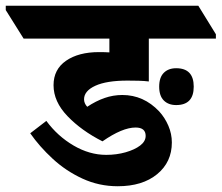

<svg xmlns="http://www.w3.org/2000/svg" viewBox="-88 -646 770 667"><path d="M321 1Q256 1 198.5 -25.5Q141 -52 95 -94.5Q49 -137 17 -183L73 -226Q112 -173 167.5 -140.5Q223 -108 281 -108Q317 -108 348.5 -117Q380 -126 399 -140.5Q418 -155 418 -174Q418 -203 383 -203Q337 -203 268 -155Q195 -192 146.5 -242.5Q98 -293 98 -350Q98 -405 141.5 -435Q185 -465 256 -465Q276 -465 292 -464V-512H-6L-68 -611V-626H601L662 -527V-512H429V-363Q413 -365 393.5 -365.5Q374 -366 355 -366Q282 -366 243 -348Q204 -330 204 -301Q204 -287 215 -275Q245 -295 275 -305.5Q305 -316 337 -316Q411 -316 465 -259Q485 -237 497 -209Q509 -181 509 -151Q509 -83 458 -41Q407 1 321 1ZM524 -281Q497 -281 481 -297Q465 -313 465 -345Q465 -377 481 -393Q497 -409 524 -409Q585 -409 585 -345Q585 -281 524 -281Z"/></svg>

Font: Noto Serif Devanagari ExtraBold
Style: Regular
Weight: 800
Designer: Universal Thirst, Indian Type Foundry and the Monotype Design Team
Foundry: Monotype Imaging Inc.
Version: Version 2.004; ttfautohint (v1.8.4.7-5d5b)